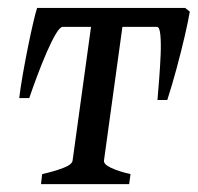

<svg xmlns="http://www.w3.org/2000/svg" viewBox="-20 -467 501 487"><path d="M307.6 0H84L86.9 -25.4Q117.2 -32.2 139.9 -40.8Q162.6 -49.3 164.1 -59.6L210.9 -398.9H139.2Q132.3 -398.9 121.6 -380.9Q110.8 -362.8 98.6 -334.7Q86.4 -306.6 74.7 -275.4Q63 -244.1 54.2 -218.3H28.8Q31.7 -243.2 37.8 -278.1Q43.9 -313 51 -348.1Q58.1 -383.3 64.5 -410.4Q70.8 -437.5 74.2 -446.8H449.7L461.4 -437.5Q458 -416.5 449 -377.2Q439.9 -337.9 428 -293.7Q416 -249.5 404.3 -213.4H379.4Q381.3 -236.3 383.8 -267.6Q386.2 -298.8 387.5 -328.9Q388.7 -358.9 386.7 -378.9Q384.8 -398.9 377.9 -398.9H290.5L243.7 -59.6Q242.7 -50.3 261.7 -41.3Q280.8 -32.2 311 -25.4Z"/></svg>

Font: Gentium Book Plus
Style: Italic
Weight: 400
Italic angle: -8°
Designer: Victor Gaultney, Annie Olsen, Iska Routamaa, Becca Hirsbrunner
Foundry: SIL International
Version: Version 6.101